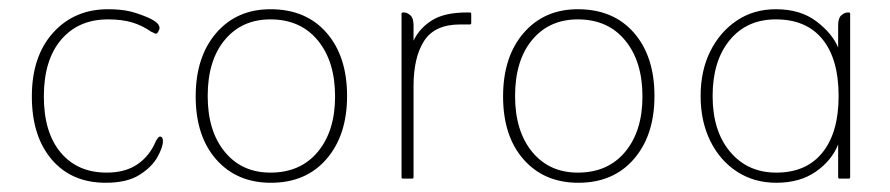

<svg xmlns="http://www.w3.org/2000/svg" viewBox="-20 -387 1929 416"><path d="M209 9Q135 9 92 -41.5Q49 -92 49 -178Q49 -265 95 -316Q141 -367 214 -367Q243 -367 263 -362Q283 -357 305 -347Q319 -340 323 -334Q327 -328 325 -323L323 -319Q321 -314 318 -314Q316 -314 313.5 -315.5Q311 -317 308 -318Q288 -332 266 -338.5Q244 -345 214 -345Q150 -345 112.5 -301Q75 -257 75 -178Q75 -100 111.5 -56.5Q148 -13 211 -13Q252 -13 278.5 -31.5Q305 -50 318 -82Q321 -86 322.5 -88.5Q324 -91 327 -91Q333 -91 333 -81Q333 -68 321 -46.5Q309 -25 282 -8Q255 9 209 9Z M567 9Q493 9 448.5 -41.5Q404 -92 404 -178Q404 -264 448.5 -315.5Q493 -367 566 -367Q643 -367 687.5 -316Q732 -265 732 -179Q732 -94 687.5 -42.5Q643 9 567 9ZM566 -13Q631 -13 668.5 -58Q706 -103 706 -178Q706 -254 668.5 -299.5Q631 -345 566 -345Q504 -345 467 -300.5Q430 -256 430 -179Q430 -103 467 -58Q504 -13 566 -13Z M876 -332V-299Q889 -326 916 -343Q943 -360 992 -360H998Q1001 -360 1001 -357V-337Q1001 -334 998 -334H977Q922 -334 899 -298.5Q876 -263 876 -200V-3Q876 0 873 0H853Q850 0 850 -3V-357Q850 -360 853 -360H855Q862 -360 869 -354Q876 -348 876 -332Z M1233 9Q1159 9 1114.5 -41.5Q1070 -92 1070 -178Q1070 -264 1114.5 -315.5Q1159 -367 1232 -367Q1309 -367 1353.5 -316Q1398 -265 1398 -179Q1398 -94 1353.5 -42.5Q1309 9 1233 9ZM1232 -13Q1297 -13 1334.5 -58Q1372 -103 1372 -178Q1372 -254 1334.5 -299.5Q1297 -345 1232 -345Q1170 -345 1133 -300.5Q1096 -256 1096 -179Q1096 -103 1133 -58Q1170 -13 1232 -13Z M1796 -284V-332Q1796 -348 1803 -354Q1810 -360 1817 -360H1819Q1822 -360 1822 -357V-3Q1822 0 1819 0H1799Q1796 0 1796 -3V-74Q1782 -39 1747.5 -15Q1713 9 1662 9Q1614 9 1577 -15Q1540 -39 1519 -81.5Q1498 -124 1498 -179Q1498 -234 1519 -276Q1540 -318 1576.5 -342.5Q1613 -367 1661 -367Q1714 -367 1748.5 -341Q1783 -315 1796 -284ZM1662 -13Q1727 -13 1762 -56.5Q1797 -100 1797 -179Q1797 -259 1762 -302Q1727 -345 1661 -345Q1598 -345 1561 -300Q1524 -255 1524 -179Q1524 -103 1562 -58Q1600 -13 1662 -13Z"/></svg>

Font: Zain ExtraLight
Style: Regular
Weight: 200
Designer: Zain,Boutros
Foundry: Mobile Telecommunications Company (Zain), 2024
Version: Version 1.51; ttfautohint (v1.8.4)